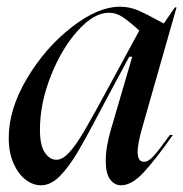

<svg xmlns="http://www.w3.org/2000/svg" viewBox="-20 -540 546 572"><path d="M305 -283 395 -449Q364 -477 345 -489.5Q326 -502 304 -502Q260 -502 212 -449Q164 -396 131.5 -314Q99 -232 99 -153Q99 -107 113.5 -85.5Q128 -64 148 -64Q166 -64 186 -85.5Q206 -107 231.5 -150.5Q257 -194 305 -283ZM337 -520Q366 -520 391.5 -509Q417 -498 468 -470L501 -518H506L403 -157Q390 -111 390 -88Q390 -58 409 -58Q422 -58 437.5 -75Q453 -92 486 -138H495Q446 -68 409.5 -28Q373 12 341 12Q321 12 308 -5.5Q295 -23 295 -60Q295 -103 311 -156L374 -371H365L315 -278L283 -218Q237 -130 210.5 -85.5Q184 -41 157.5 -14.5Q131 12 102 12Q78 12 56 -5Q34 -22 20 -54Q6 -86 6 -129Q6 -215 60.5 -306.5Q115 -398 193.5 -459Q272 -520 337 -520Z"/></svg>

Font: Nyght Serif Italic
Style: Regular
Weight: 400
Italic angle: -16°
Designer: Maksym Kobuzan
Version: Version 0.410